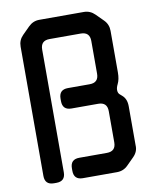

<svg xmlns="http://www.w3.org/2000/svg" viewBox="-82 -772 679 843"><g transform="rotate(-10 258.0 -350.0)"><path d="M90 9H101Q141 9 141 -31V-578Q141 -618 181 -618H320Q360 -618 360 -578V-432Q360 -392 320 -392H223Q183 -392 183 -352V-341Q183 -301 223 -301H342Q382 -301 382 -261V-122Q382 -82 342 -82H219Q179 -82 179 -42V-31Q179 9 219 9H371Q400 9 420 -11L452 -43Q474 -65 472 -93V-267Q472 -300 452 -317L444 -324Q434 -331 434 -346Q434 -357 441 -371Q451 -391 451 -421V-607Q451 -636 431 -656L399 -688Q378 -709 350 -709H151Q123 -709 102 -688L70 -656Q50 -636 50 -607V-31Q50 9 90 9Z"/></g></svg>

Font: WDXL Lubrifont JP N
Style: Regular
Weight: 400
Designer: [WDXL Lubrifont] Copyright 2020-2022 (c) NightFurySL2001, Skr-ZERO; [ZCOOL QingKe HuangYou] Copyright 2018-2022 (c) The 
Version: Version 2.001;hotconv 1.1.1;makeotfexe 2.6.0